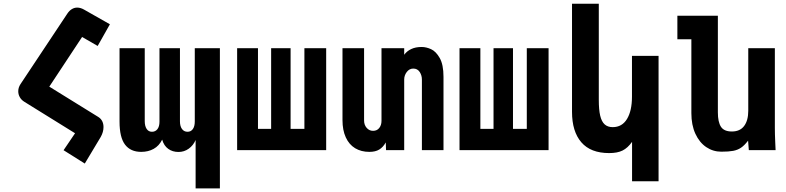

<svg xmlns="http://www.w3.org/2000/svg" viewBox="-20 -810 4240 1036"><path d="M385 -91 111 -261Q95 -271 86.8 -285.8Q78.5 -300.5 78.5 -317.5Q78.5 -337.5 90.5 -356L344 -737.5Q354.5 -753 368 -761Q381.5 -769 396.5 -769Q414.5 -769 433 -758.5L573 -679L507 -562L423 -610.5Q346.5 -496 306.5 -434L246 -342.5L511 -178.5Q525 -169.5 531.8 -155.5Q538.5 -141.5 538.5 -124.5Q538.5 -97.5 523.5 -71L437.5 72.5L323 0.5Z M1166.5 206.5H1035.5V-54.5Q1023 -25.5 998.5 -7.8Q974 10 943 10Q911 10 887.8 -6.8Q864.5 -23.5 855 -56.5Q838.5 -23 809.2 -6.8Q780 9.5 742 9.5Q684.5 9.5 654.8 -29.5Q625 -68.5 625 -154V-550H761V-156.5Q761 -130 771.2 -114.5Q781.5 -99 800 -99Q818.5 -99 829.5 -113.2Q840.5 -127.5 840.5 -153.5V-550H951V-155.5Q951 -129 962 -114Q973 -99 992 -99Q1010 -99 1020.5 -113.5Q1031 -128 1031 -154.5V-550H1166.5Z M1740 0H1259.5V-550H1372V-114.5H1443V-550H1548V-114.5H1622.5V-550H1740Z M1828 -162V-550H1944.5V-160Q1944.5 -136 1958.5 -120Q1972.5 -104 1993 -104Q2014 -104 2026.2 -119.2Q2038.5 -134.5 2038.5 -158V-550H2161V-514.5Q2175 -534 2198.5 -545.2Q2222 -556.5 2255 -556.5Q2280 -556.5 2306.2 -544.5Q2332.5 -532.5 2352.8 -496.8Q2373 -461 2373 -395.5V0H2256.5V-381Q2256.5 -403.5 2244.5 -421.8Q2232.5 -440 2210 -440Q2189 -440 2175 -421.8Q2161 -403.5 2161 -381V0H2063L2061.5 -41.5Q2047 -15.5 2026.2 -3Q2005.5 9.5 1973 9.5Q1929 9.5 1896.2 -10.2Q1863.5 -30 1845.8 -68.8Q1828 -107.5 1828 -162Z M2940 0H2459.5V-550H2572V-114.5H2643V-550H2748V-114.5H2822.5V-550H2940Z M3267 16Q3167 16 3116.8 -42.2Q3066.5 -100.5 3066.5 -206.5V-790H3211V-271.5Q3211 -218 3218.5 -186Q3226 -154 3242.5 -139Q3259 -124 3286 -124Q3336.5 -124 3363.2 -168Q3390 -212 3390 -288.5V-508.5H3533.5V168H3390.5V-44.5Q3367 -11.5 3339.2 2.2Q3311.5 16 3267 16Z M3710.5 -199.5V-598H3635V-725H3853.5V-203.5Q3853.5 -152 3870 -126.2Q3886.5 -100.5 3929 -100.5Q3973 -100.5 3995.2 -130.2Q4017.5 -160 4017.5 -212.5V-550H4161V-119Q4161 -87.5 4163 -43.5Q4164 -28.5 4165 0H4020.5L4016.5 -51Q3997 -25.5 3978.5 -13Q3960 -0.5 3936 4Q3912 8.5 3872 8.5Q3827.5 8.5 3790.8 -16.2Q3754 -41 3732.2 -88.2Q3710.5 -135.5 3710.5 -199.5Z"/></svg>

Font: JuliaMono ExtraBold
Style: Regular
Weight: 800
Monospace: yes
Designer: cormullion
Foundry: corm
Version: Version 0.055; ttfautohint (v1.8.4)